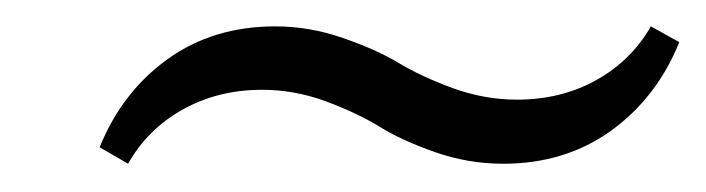

<svg xmlns="http://www.w3.org/2000/svg" viewBox="-20 -395 522 142"><path d="M352.1 -273.9Q326.2 -273.9 301.8 -282.5Q277.3 -291 260.7 -301.3Q244.1 -311.5 220.9 -320.1Q197.8 -328.6 173.8 -328.6Q141.6 -328.6 115.5 -314.2Q89.4 -299.8 74.7 -273.9L53.7 -286.1Q70.3 -327.1 104 -351.3Q137.7 -375.5 183.6 -375.5Q209 -375.5 233.6 -366.9Q258.3 -358.4 274.9 -348.4Q291.5 -338.4 314.9 -329.8Q338.4 -321.3 362.3 -321.3Q395 -321.3 420.9 -335.7Q446.8 -350.1 461.4 -375.5L482.4 -363.8Q465.8 -322.8 431.9 -298.3Q397.9 -273.9 352.1 -273.9Z"/></svg>

Font: Elstob 14pt Medium
Style: Italic
Weight: 500
Italic angle: -20°
Designer: Peter S. Baker
Version: Version 1.015